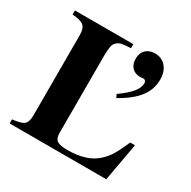

<svg xmlns="http://www.w3.org/2000/svg" viewBox="-152 -826 971 974"><g transform="rotate(30 333.5 -338.5)"><path d="M630.9 -222.2 590.8 0H24.9V-23.9Q76.7 -29.8 92.5 -43Q108.4 -56.2 108.9 -94.2V-567.9Q108.4 -606 90.6 -620.6Q72.8 -635.3 24.9 -638.2V-662.1H367.2V-638.2Q334 -637.2 316.7 -633.8Q299.3 -630.4 287.6 -619.9Q275.9 -609.4 272.5 -593.3Q269 -577.1 268.1 -546.9V-85Q268.1 -53.2 284.4 -41.5Q300.8 -29.8 345.2 -29.8Q458.5 -29.8 517.1 -84Q542.5 -106.9 560.1 -135.5Q577.6 -164.1 603 -222.2ZM429.2 -381.8 419.9 -400.9Q469.2 -436 492.2 -464.1Q515.1 -492.2 515.1 -518.1Q515.1 -526.4 510.3 -531.7Q505.4 -537.1 498 -537.1Q495.1 -537.1 492.2 -536.1Q487.3 -535.2 479 -535.2Q449.2 -535.2 431.6 -554Q414.1 -572.8 414.1 -605Q414.1 -637.7 433.8 -657.2Q453.6 -676.8 486.8 -676.8Q526.9 -676.8 551 -648.7Q575.2 -620.6 575.2 -574.2Q575.2 -517.1 540.5 -471.2Q505.9 -425.3 429.2 -381.8Z"/></g></svg>

Font: Accordance
Style: Bold
Weight: 700
Version: Version 1.2 (build January 31, 2020) Miklal Software Solutio